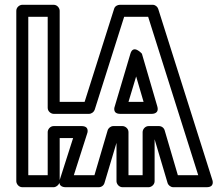

<svg xmlns="http://www.w3.org/2000/svg" viewBox="-20 -756 929 801"><path d="M229 2V-180H285L230 -8C219 26 252 25 254 25H392C403 25 413 18 416 7L466 -160V0C466 11 476 25 491 25H600C611 25 625 15 625 0V-175L679 7C682 17 692 25 703 25H842C878 25 866 -6 865 -8L640 -719C637 -728 628 -736 617 -736H480C470 -736 459 -730 456 -719L333 -331H229V-711C229 -722 219 -736 204 -736H73C62 -736 48 -726 48 -711V0C48 11 58 25 73 25H204C213 25 227 16 229 2ZM204 -281H351C362 -281 372 -289 375 -298L498 -686H598L807 -25H722L667 -212C664 -223 654 -230 643 -230H600C585 -230 575 -216 575 -205V-25H516V-205C516 -220 502 -230 491 -230H453C442 -230 432 -222 429 -212L374 -25H288L343 -197C344 -199 356 -230 320 -230H204C189 -230 179 -216 179 -205V-25H98V-686H179V-306C179 -291 193 -281 204 -281ZM482 -281H612C615 -281 646 -280 636 -313L572 -532C572 -532 536 -573 524 -532L459 -313C458 -311 447 -281 482 -281ZM516 -331 548 -437 579 -331Z"/></svg>

Font: Asimov
Style: NarOu
Weight: 500
Designer: Google
Version: Version 2.000980; 2014